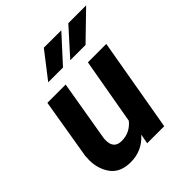

<svg xmlns="http://www.w3.org/2000/svg" viewBox="-208 -882 1023 1023"><g transform="rotate(-45 304.0 -370.5)"><path d="M341.3 -602.5H456.5L607.9 -749.5H473.6ZM175.3 -602.5H286.6L420.4 -749L289.1 -749.5ZM318.4 0H446.8L538.6 -528.3H399.9L334 -153.8C307.1 -121.1 273.4 -104.5 232.9 -104.5C231 -104.5 229.5 -104.5 228 -104.5C195.3 -105.5 177.2 -122.1 173.8 -154.8C173.3 -158.7 173.3 -163.1 173.3 -167.5C173.3 -172.9 173.3 -178.7 174.3 -185.1L232.4 -528.3H94.7L37.6 -186.5C36.6 -175.8 36.1 -165.5 36.1 -155.3C36.1 -110.8 47.9 -72.3 71.3 -40C95.2 -7.3 132.3 9.3 183.1 9.8C184.6 9.8 185.5 9.8 187 9.8C243.2 9.8 290.5 -11.7 328.6 -54.7Z"/></g></svg>

Font: Roboto
Style: Bold Italic
Weight: 700
Italic angle: -12°
Designer: Google
Version: Version 2.137; 2017